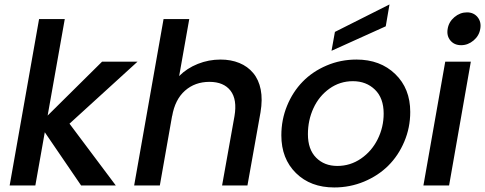

<svg xmlns="http://www.w3.org/2000/svg" viewBox="-20 -825 2157 854"><path d="M22.9 0 153.8 -740.2H268.1L191.9 -311L434.1 -550.8H591.8L289.1 -274.9L495.1 0H340.8L179.2 -236.8L137.2 0Z M576.7 0 707.5 -740.2H821.8L776.9 -486.8Q811.5 -521.5 859.9 -540.8Q908.2 -560.1 960.9 -560.1Q1007.3 -560.1 1044.4 -544.9Q1081.5 -529.8 1106.2 -500.2Q1130.9 -470.7 1139.6 -426.8Q1148.4 -382.8 1138.7 -325.2L1080.6 0H967.8L1022.9 -308.1Q1035.6 -382.3 1005.4 -421.6Q975.1 -460.9 911.6 -460.9Q847.2 -460.9 802.7 -421.6Q758.3 -382.3 745.6 -308.1V-310.1L690.9 0Z M1804.7 -327.1Q1804.7 -257.3 1778.3 -195.1Q1752 -132.8 1707 -88.1Q1662.1 -43.5 1599.4 -17.3Q1536.6 8.8 1466.8 8.8Q1361.3 8.8 1296.4 -55.2Q1231.4 -119.1 1231.4 -223.1Q1231.4 -292.5 1256.8 -354.5Q1282.2 -416.5 1326.2 -461.7Q1370.1 -506.8 1432.4 -533.4Q1494.6 -560.1 1565.4 -560.1Q1671.4 -560.1 1738 -495.6Q1804.7 -431.2 1804.7 -327.1ZM1349.6 -228Q1349.6 -160.6 1386 -123.8Q1422.4 -86.9 1480.5 -86.9Q1538.1 -86.9 1585.7 -119.6Q1633.3 -152.3 1659.9 -205.8Q1686.5 -259.3 1686.5 -319.8Q1686.5 -388.7 1647.7 -426.3Q1608.9 -463.9 1549.8 -463.9Q1491.7 -463.9 1445.3 -430.7Q1398.9 -397.5 1374.3 -344Q1349.6 -290.5 1349.6 -228ZM1469.7 -683.1 1712.4 -805.2 1695.8 -708 1454.6 -599.1Z M1863.3 0 1960.4 -550.8H2074.2L1977.5 0ZM2031.2 -624Q2000.5 -624 1983.2 -645Q1965.8 -666 1971.2 -696.8Q1976.1 -727.5 2001.2 -748.8Q2026.4 -770 2057.1 -770Q2086.9 -770 2104.2 -748.8Q2121.6 -727.5 2116.2 -696.8Q2111.3 -666 2086.4 -645Q2061.5 -624 2031.2 -624Z"/></svg>

Font: Poppins Medium
Style: Italic
Weight: 500
Italic angle: -10°
Designer: Ninad Kale (Devanagari), Jonny Pinhorn (Latin)
Foundry: Indian Type Foundry
Version: Version 3.200;PS 1.000;hotconv 16.6.54;makeotf.lib2.5.65590